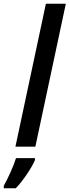

<svg xmlns="http://www.w3.org/2000/svg" viewBox="-72 -780 370 1021"><path d="M172 -760H278L116 0H10ZM-52 208Q-35 178 -15.5 134.5Q4 91 13 61H114V71Q101 102 71 146.5Q41 191 12 221H-52Z"/></svg>

Font: Noto Sans UI NarrowMedium
Style: Italic
Weight: 500
Width: 4
Italic angle: -12°
Designer: Monotype Design Team
Foundry: Monotype Imaging Inc.
Version: Version 1.001